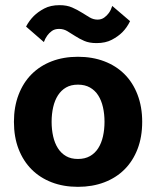

<svg xmlns="http://www.w3.org/2000/svg" viewBox="-20 -710 605 744"><path d="M211 -690Q239 -690 259.5 -681Q280 -672 296.5 -661.5Q313 -651 327.5 -642.5Q342 -634 358 -634Q373 -634 384 -642Q395 -650 402 -660Q410 -671 415 -687L484 -628Q472 -603 454 -585Q438 -569 413.5 -556Q389 -543 354 -543Q326 -543 306.5 -551.5Q287 -560 271 -570.5Q255 -581 240.5 -589.5Q226 -598 209 -598Q192 -598 181 -590Q170 -582 163 -572Q155 -561 150 -547L81 -607Q93 -630 111 -648Q127 -664 151.5 -677Q176 -690 211 -690ZM531 -238Q531 -179 513 -132.5Q495 -86 462.5 -53.5Q430 -21 384 -3.5Q338 14 282 14Q226 14 180.5 -3.5Q135 -21 102.5 -53.5Q70 -86 52 -132.5Q34 -179 34 -238Q34 -296 52 -343Q70 -390 102.5 -422.5Q135 -455 180.5 -472.5Q226 -490 282 -490Q338 -490 384 -472.5Q430 -455 462.5 -422.5Q495 -390 513 -343Q531 -296 531 -238ZM236 -105Q255 -94 282 -94Q309 -94 328.5 -105Q348 -116 360.5 -135.5Q373 -155 379 -181.5Q385 -208 385 -238Q385 -268 379 -294.5Q373 -321 360.5 -340.5Q348 -360 328.5 -371Q309 -382 282 -382Q255 -382 236 -371Q217 -360 204.5 -340.5Q192 -321 186 -294.5Q180 -268 180 -238Q180 -208 186 -181.5Q192 -155 204.5 -135.5Q217 -116 236 -105Z"/></svg>

Font: Post Grotesk Bold
Style: Bold
Weight: 700
Version: Version 1.0